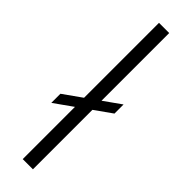

<svg xmlns="http://www.w3.org/2000/svg" viewBox="-277 -807 805 805"><g transform="rotate(45 125.5 -404.0)"><path d="M95 0V-808H155.5V0ZM13 -251.5V-305.5L232 -461V-407Z"/></g></svg>

Font: Encode Sans Expanded Light
Style: Regular
Weight: 300
Width: 7
Designer: Multiple Designers
Foundry: Impallari Type
Version: Version 3.000; ttfautohint (v1.8.3) -l 8 -r 50 -G 200 -x 14 